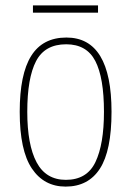

<svg xmlns="http://www.w3.org/2000/svg" viewBox="-20 -681 486 711"><path d="M223 10Q143 10 98 -57Q53 -124 53 -267Q53 -406 95.5 -474Q138 -542 226 -542Q393 -542 393 -267Q393 -123 350 -56.5Q307 10 223 10ZM224 -15Q302 -15 333.5 -81Q365 -147 365 -267Q365 -393 333 -455Q301 -517 225 -517Q146 -517 113.5 -454.5Q81 -392 81 -267Q81 -145 115.5 -80Q150 -15 224 -15ZM102 -634V-661H343V-634Z"/></svg>

Font: Noto Serif Tamil Condensed Thin
Style: Regular
Weight: 100
Width: 3
Designer: Indian Type Foundry, Tom Grace, and the Monotype Design Team
Foundry: Monotype Imaging Inc.
Version: Version 2.004; ttfautohint (v1.8.4.7-5d5b)